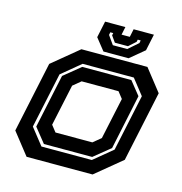

<svg xmlns="http://www.w3.org/2000/svg" viewBox="-103 -784 834 878"><g transform="rotate(15 314.0 -345.0)"><path d="M100.5 0 19.5 -103 90.5 -437 215.5 -540H528L609 -437L538 -103L413 0ZM154 -63H392.5L481 -136L538 -404L480.5 -477H238L148.5 -403L92.5 -141ZM162 -77 107.5 -145 161.5 -399 240 -463H472.5L523 -400L468 -140L390.5 -77ZM199.5 -141.5H374L411 -172L453 -368L429 -398.5H254.5L217.5 -368L175.5 -172ZM315.5 -556 271 -612 287.5 -690H383.5L375.5 -652H414.5L422.5 -690H518.5L502 -612L434.5 -556ZM349.5 -595H417.5L464.5 -636L467 -649H453L450.5 -638L417.5 -608.5H355.5L334.5 -638L337 -649H323L320.5 -636Z"/></g></svg>

Font: Tourney Thin
Style: Bold Italic
Weight: 700
Italic angle: -12°
Version: Version 1.015